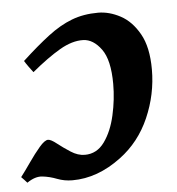

<svg xmlns="http://www.w3.org/2000/svg" viewBox="-46 -497 514 556"><g transform="rotate(-5 211.5 -218.5)"><path d="M-4.4 -2Q8.3 -18.6 24.9 -42.5Q41.5 -66.4 57.1 -84.7Q72.8 -103 82.5 -103Q90.8 -103 107.4 -89.8Q124 -76.7 144.5 -63.5Q165 -50.3 185.1 -50.3Q220.2 -50.3 242.2 -80.8Q264.2 -111.3 274.4 -157Q284.7 -202.6 284.7 -247.6Q284.7 -317.4 261.5 -349.1Q238.3 -380.9 209 -381.8Q177.2 -382.8 140.6 -361.6Q104 -340.3 57.6 -301.8Q54.2 -305.7 45.2 -318.4Q36.1 -331.1 33.2 -336.4Q77.1 -377 112.3 -403.8Q147.5 -430.7 181.9 -443.8Q216.3 -457 258.8 -457Q291 -457 323.5 -439.7Q356 -422.4 377.9 -383.5Q399.9 -344.7 399.9 -279.8Q399.9 -207.5 370.6 -140.4Q341.3 -73.2 284.7 -31.2Q216.3 20 143.1 20Q119.6 20 98.9 12Q78.1 3.9 57.1 1.5Q36.1 -1 12.2 15.6Q7.8 11.2 3.7 6.3Q-0.5 1.5 -4.4 -2Z"/></g></svg>

Font: Gentium Plus
Style: Bold Italic
Weight: 700
Italic angle: -8°
Designer: Victor Gaultney, Annie Olsen, Iska Routamaa, Becca Hirsbrunner
Foundry: SIL International
Version: Version 6.101